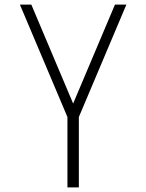

<svg xmlns="http://www.w3.org/2000/svg" viewBox="-20 -638 640 840"><path d="M275 182V-126L67 -618H117L300 -185L483 -618H533L325 -126V182Z"/></svg>

Font: Victor Mono Thin
Style: Regular
Weight: 100
Monospace: yes
Designer: Rune Bjørnerås
Version: Version 1.561;gftools[0.9.30]